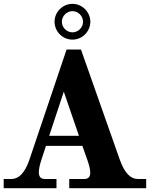

<svg xmlns="http://www.w3.org/2000/svg" viewBox="-21 -994 810 1014"><path d="M751 0H344.7V-48.8H424.3Q455.6 -48.8 455.6 -81.5Q455.6 -106 440.9 -147.5L414.1 -223.6H221.7L196.8 -147.5Q184.1 -107.9 184.1 -83.5Q184.1 -48.8 215.8 -48.8H277.3V0H-1.5V-48.8H39.6Q98.6 -48.8 133.3 -147.5L330.6 -732.4H406.7L612.8 -147.5Q648.9 -48.8 706.1 -48.8H751ZM396 -276.9 315.9 -509.8 238.8 -276.9ZM361.8 -784.7Q342.8 -784.7 325.4 -792Q308.1 -799.3 294.9 -812.5Q281.7 -825.7 274.4 -843Q267.1 -860.4 267.1 -879.4Q267.1 -897.9 274.4 -915.3Q281.7 -932.6 294.9 -945.8Q308.1 -959 325.4 -966.3Q342.8 -973.6 361.8 -973.6Q380.4 -973.6 397.7 -966.3Q415 -959 428.2 -945.8Q441.4 -932.6 448.7 -915.3Q456.1 -897.9 456.1 -879.4Q456.1 -860.4 448.7 -843Q441.4 -825.7 428.2 -812.5Q415 -799.3 397.7 -792Q380.4 -784.7 361.8 -784.7ZM361.8 -823.2Q372.6 -823.2 382.8 -827.6Q393.1 -832 400.9 -839.8Q408.7 -847.7 413.1 -857.9Q417.5 -868.2 417.5 -879.4Q417.5 -890.1 413.1 -900.4Q408.7 -910.6 400.9 -918.5Q393.1 -926.3 382.8 -930.7Q372.6 -935.1 361.8 -935.1Q350.6 -935.1 340.3 -930.7Q330.1 -926.3 322.3 -918.5Q314.5 -910.6 310.1 -900.4Q305.7 -890.1 305.7 -879.4Q305.7 -868.2 310.1 -857.9Q314.5 -847.7 322.3 -839.8Q330.1 -832 340.3 -827.6Q350.6 -823.2 361.8 -823.2Z"/></svg>

Font: Munson
Style: Bold
Weight: 700
Designer: Paul James MIller
Foundry: High-Logic / Made with FontCreator
Version: Version 2.10;May 5, 2019;FontCreator 11.5.0.2430 64-bit